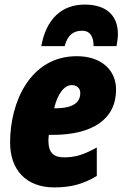

<svg xmlns="http://www.w3.org/2000/svg" viewBox="-20 -807 536 837"><path d="M160 -606H262C275 -657 303 -673 338 -673C374 -673 388 -646 388 -606H488C491 -624 494 -641 494 -658C494 -734 450 -787 349 -787C248 -787 181 -723 160 -606ZM217 10C287 10 343 -4 402 -40V-164C346 -133 309 -121 259 -121C214 -121 191 -141 191 -195C191 -202 192 -211 193 -219H209C381 -219 486 -286 486 -416C486 -505 418 -562 315 -562C111 -562 24 -361 24 -186C24 -64 96 10 217 10ZM221 -335H216C231 -398 260 -436 293 -436C315 -436 330 -422 330 -402C330 -365 306 -335 221 -335Z"/></svg>

Font: Noto Sans Condensed Black
Style: Italic
Weight: 900
Width: 3
Italic angle: -12°
Designer: Monotype Design Team
Foundry: Monotype Imaging Inc.
Version: Version 2.013